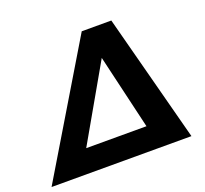

<svg xmlns="http://www.w3.org/2000/svg" viewBox="-178 -844 1057 988"><g transform="rotate(-20 351.0 -350.0)"><path d="M525 -700 709 0H-57L363 -700ZM179 -127H509L413 -536Z"/></g></svg>

Font: Gontserrat SemiBold
Style: Italic
Weight: 600
Italic angle: -11.3°
Designer: Julieta Ulanovsky
Foundry: Julieta Ulanovsky
Version: Version 6.001